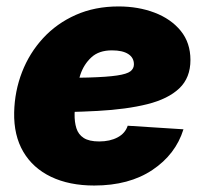

<svg xmlns="http://www.w3.org/2000/svg" viewBox="-20 -570 640 602"><path d="M275.4 11.7Q197.3 11.7 140.1 -15.6Q83 -43 53 -94.2Q22.9 -145.5 24.4 -217.8Q25.9 -284.2 49.1 -344Q72.3 -403.8 115 -450.2Q157.7 -496.6 217.5 -523.2Q277.3 -549.8 351.6 -549.8Q413.6 -549.8 464.8 -530.3Q516.1 -510.7 546.6 -473.4Q577.1 -436 577.1 -381.8Q577.1 -326.2 542.2 -293Q507.3 -259.8 442.1 -243.4Q377 -227.1 285.9 -222.2Q194.8 -217.3 82 -217.3L100.1 -325.2Q197.3 -325.2 256.6 -326.9Q315.9 -328.6 346.9 -333.3Q377.9 -337.9 388.9 -346.4Q399.9 -355 399.9 -368.2Q399.9 -389.2 382.1 -400.6Q364.3 -412.1 331.1 -412.1Q290 -412.1 266.4 -390.1Q242.7 -368.2 231.9 -335.7Q221.2 -303.2 217.8 -269.5Q214.4 -235.8 213.9 -212.9Q213.4 -187.5 219.5 -168Q225.6 -148.4 242.4 -137.5Q259.3 -126.5 291 -126.5Q324.7 -126.5 348.6 -139.2Q372.6 -151.9 380.4 -175.8L555.2 -164.6Q530.8 -85.9 457.8 -37.1Q384.8 11.7 275.4 11.7Z"/></svg>

Font: Inter 16pt Black
Style: Italic
Weight: 900
Italic angle: -9.3988°
Version: Version 4.001;git-66647c0bb